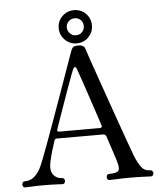

<svg xmlns="http://www.w3.org/2000/svg" viewBox="-61 -983 878 1036"><g transform="rotate(-5 378.0 -465.0)"><path d="M33 0Q26 0 22.5 -5Q19 -10 19 -17Q19 -23 22.5 -28Q26 -33 33 -33Q62 -33 82.5 -49Q103 -65 119 -95Q126 -108 140.5 -145Q155 -182 174.5 -235.5Q194 -289 216 -350Q238 -411 259.5 -471.5Q281 -532 299.5 -584Q318 -636 330.5 -671.5Q343 -707 347 -717Q352 -729 359 -733.5Q366 -738 385 -738Q415 -738 421 -719Q425 -706 439.5 -664Q454 -622 475 -562Q496 -502 519.5 -435Q543 -368 565.5 -304Q588 -240 606 -190.5Q624 -141 633 -117Q647 -82 664.5 -57.5Q682 -33 715 -33Q721 -33 725 -28Q729 -23 729 -17Q729 -10 725 -5Q721 0 715 0Q705 0 679.5 -1.5Q654 -3 602 -3Q559 -3 530 -1.5Q501 0 490 0Q483 0 479.5 -5Q476 -10 476 -17Q476 -23 479.5 -28Q483 -33 490 -33Q531 -33 541 -45Q551 -57 540 -93Q539 -96 538 -100Q537 -104 533 -116.5Q529 -129 520 -156.5Q511 -184 494 -235Q490 -248 476 -248H225Q216 -248 213 -239Q206 -218 197.5 -190Q189 -162 183 -136Q177 -110 177 -95Q177 -66 194.5 -49.5Q212 -33 236 -33Q243 -33 246.5 -28Q250 -23 250 -17Q250 -10 246.5 -5Q243 0 236 0Q226 0 202 -1.5Q178 -3 134 -3Q96 -3 69.5 -1.5Q43 0 33 0ZM242 -284H463Q468 -284 471.5 -287Q475 -290 473 -297Q458 -343 441 -394Q424 -445 408.5 -491Q393 -537 381.5 -570.5Q370 -604 366 -614Q362 -624 356.5 -623.5Q351 -623 347 -615Q344 -608 333.5 -580.5Q323 -553 309.5 -514.5Q296 -476 281 -434.5Q266 -393 253.5 -356.5Q241 -320 233 -297Q228 -284 242 -284ZM378 -750Q341 -750 314.5 -776.5Q288 -803 288 -840Q288 -878 314.5 -904Q341 -930 378 -930Q416 -930 442 -904Q468 -878 468 -840Q468 -803 442 -776.5Q416 -750 378 -750ZM378 -794Q398 -794 411 -807.5Q424 -821 424 -840Q424 -860 411 -873Q398 -886 378 -886Q359 -886 345.5 -873Q332 -860 332 -840Q332 -821 345.5 -807.5Q359 -794 378 -794Z"/></g></svg>

Font: Zen Old Mincho
Style: Regular
Weight: 400
Designer: Yoshimichi Ohira
Foundry: Positype
Version: Version 1.001